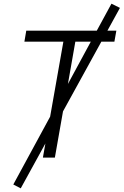

<svg xmlns="http://www.w3.org/2000/svg" viewBox="-20 -861 675 1049"><path d="M93.3 168 52.7 147 253.9 -223.6 326.2 -633.3H113.3L123.5 -693.4H508.8L588.9 -840.8L635.3 -817.9L566.9 -693.4H615.7L605 -633.3H533.7L324.2 -252.4L279.8 0H214.4L228 -77.1ZM351.1 -402.3 476.1 -633.3H391.6Z"/></svg>

Font: Cascadia Mono Light
Style: Italic
Weight: 300
Italic angle: -10°
Monospace: yes
Designer: Aaron Bell
Foundry: Saja Typeworks
Version: Version 2404.023; ttfautohint (v1.8.4)